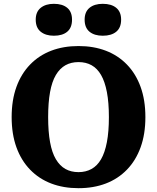

<svg xmlns="http://www.w3.org/2000/svg" viewBox="-20 -968 821 1005"><path d="M391 17Q312 17 248 -7.5Q184 -32 137.5 -80Q91 -128 66 -197Q41 -266 41 -355Q41 -444 66 -513Q91 -582 137.5 -630Q184 -678 248 -702.5Q312 -727 391 -727Q470 -727 534 -702.5Q598 -678 644.5 -630Q691 -582 716 -513Q741 -444 741 -355Q741 -266 716 -197Q691 -128 644.5 -80Q598 -32 534 -7.5Q470 17 391 17ZM391 -67Q429 -67 459 -83.5Q489 -100 509 -134.5Q529 -169 539.5 -224Q550 -279 550 -355Q550 -431 539.5 -486Q529 -541 509 -575.5Q489 -610 459.5 -626.5Q430 -643 391 -643Q352 -643 322.5 -626.5Q293 -610 272.5 -575.5Q252 -541 242 -486Q232 -431 232 -355Q232 -279 242 -224Q252 -169 272.5 -134.5Q293 -100 322.5 -83.5Q352 -67 391 -67ZM357 -865Q357 -823 332 -802Q307 -781 262 -781Q219 -781 193 -802Q167 -823 167 -865Q167 -906 193 -927Q219 -948 262 -948Q307 -948 332 -927Q357 -906 357 -865ZM614 -865Q614 -823 588.5 -802Q563 -781 518 -781Q474 -781 448.5 -802Q423 -823 423 -865Q423 -906 448.5 -927Q474 -948 518 -948Q563 -948 588.5 -927Q614 -906 614 -865Z"/></svg>

Font: Roboto Serif SemiCondensed
Style: Bold
Weight: 700
Width: 4
Designer: Greg Gazdowicz
Foundry: Commercial Type
Version: Version 1.007